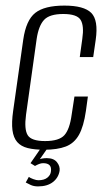

<svg xmlns="http://www.w3.org/2000/svg" viewBox="-20 -525 383 686"><path d="M138 10Q103 10 79 4Q55 -2 41.5 -17.5Q28 -33 24.5 -60Q21 -87 27 -129L63 -383Q73 -453 106 -479Q139 -505 210 -505Q280 -505 306 -479Q332 -453 322 -383L313 -321H265L274 -386Q281 -433 268 -454Q255 -475 206 -475Q157 -475 137.5 -454Q118 -433 111 -386L73 -115Q66 -63 79 -42Q92 -21 141 -21Q191 -21 210 -42Q229 -63 236 -115L246 -180H294L287 -129Q279 -73 262 -43Q245 -13 215 -1.5Q185 10 138 10ZM116 141Q101 141 90 136Q79 131 72 127L83 107Q88 111 99 115Q110 119 117 119Q138 119 149.5 109.5Q161 100 162 87Q166 58 134 58Q127 58 119.5 61Q112 64 105 68L89 58L129 0H153L118 50L113 48Q121 43 130 41.5Q139 40 147 40Q172 40 183.5 54.5Q195 69 193 85Q189 110 169 125.5Q149 141 116 141Z"/></svg>

Font: Alumni Sans Thin Light
Style: Italic
Weight: 300
Italic angle: -8°
Version: Version 1.016